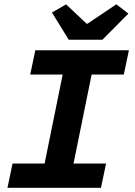

<svg xmlns="http://www.w3.org/2000/svg" viewBox="-20 -890 640 910"><path d="M15.4 0 39.5 -115H191.4L277.1 -536.8H123.3L147.4 -651.8H591L566.8 -536.8H414.3L328.5 -115H482.7L458.6 0ZM305.7 -701.8 226.2 -830.6 293.3 -869.3 390.6 -777.6H394.6L531.5 -869.7L588.4 -825.6L465.6 -701.8Z"/></svg>

Font: SourceCodeVF
Style: Italic
Weight: 200
Italic angle: -11°
Monospace: yes
Designer: Paul D. Hunt, Teo Tuominen
Foundry: Adobe
Version: Version 1.026;hotconv 1.1.0;makeotfexe 2.6.0